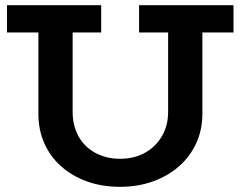

<svg xmlns="http://www.w3.org/2000/svg" viewBox="-20 -706 927 740"><path d="M443 14Q372 14 314.5 -7Q257 -28 215 -65.5Q173 -103 150.5 -154.5Q128 -206 128 -267V-630H260V-274Q260 -221 283 -180Q306 -139 348 -116.5Q390 -94 443 -94Q497 -94 538.5 -117Q580 -140 604 -181Q628 -222 628 -275V-630H760V-267Q760 -206 736.5 -154.5Q713 -103 670.5 -65.5Q628 -28 570 -7Q512 14 443 14ZM7 -581V-686H370V-581ZM516 -581V-686H880V-581Z"/></svg>

Font: BioRhyme
Style: Bold
Weight: 700
Designer: Aoife Mooney
Foundry: Aoife Mooney Type
Version: Version 1.600;gftools[0.9.33]